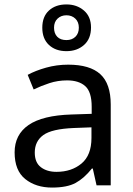

<svg xmlns="http://www.w3.org/2000/svg" viewBox="-20 -837 601 867"><path d="M288 -545Q386 -545 433 -502Q480 -459 480 -365V0H416L399 -76H395Q360 -32 321.5 -11Q283 10 215 10Q142 10 94 -28.5Q46 -67 46 -149Q46 -229 109 -272.5Q172 -316 303 -320L394 -323V-355Q394 -422 365 -448Q336 -474 283 -474Q241 -474 203 -461.5Q165 -449 132 -433L105 -499Q140 -518 188 -531.5Q236 -545 288 -545ZM314 -259Q214 -255 175.5 -227Q137 -199 137 -148Q137 -103 164.5 -82Q192 -61 235 -61Q303 -61 348 -98.5Q393 -136 393 -214V-262ZM280 -606Q231 -606 201 -634Q171 -662 171 -712Q171 -762 201 -789.5Q231 -817 280 -817Q327 -817 359 -789.5Q391 -762 391 -713Q391 -662 359.5 -634Q328 -606 280 -606ZM280 -656Q305 -656 320.5 -671Q336 -686 336 -712Q336 -738 320 -753Q304 -768 280 -768Q256 -768 240 -753Q224 -738 224 -712Q224 -686 238.5 -671Q253 -656 280 -656Z"/></svg>

Font: Noto Sans Sharada
Style: Regular
Weight: 400
Designer: Monotype Design Team
Foundry: Monotype Imaging Inc.
Version: Version 2.006; ttfautohint (v1.8.4.7-5d5b)